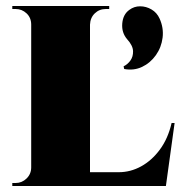

<svg xmlns="http://www.w3.org/2000/svg" viewBox="-20 -620 602 640"><path d="M280 -600V0H84V-600ZM490 -46 531 0H278V-46ZM562 -210 533 0H347L376 -46Q415 -46 450.5 -65.5Q486 -85 513 -121.5Q540 -158 552 -210ZM87 -62 86 0H21V-10Q21 -10 26 -10Q31 -10 32 -10Q53 -10 68.5 -25Q84 -40 84 -62ZM278 -538V-600H344V-590Q343 -590 338 -590Q333 -590 333 -590Q311 -590 296 -575.5Q281 -561 280 -538ZM87 -538H84Q84 -561 68.5 -575.5Q53 -590 32 -590Q31 -590 26 -590Q21 -590 21 -590V-600H87ZM411 -587Q427 -599 447 -599Q467 -599 485 -588.5Q503 -578 512 -558Q526 -527 522 -494.5Q518 -462 499.5 -436Q481 -410 453.5 -397Q426 -384 394 -390L392 -399Q405 -405 414.5 -418Q424 -431 423.5 -449.5Q423 -468 404 -489Q385 -511 387.5 -541.5Q390 -572 411 -587Z"/></svg>

Font: Cinzel Black
Style: Regular
Weight: 900
Designer: Natanael Gama
Version: Version 2.000